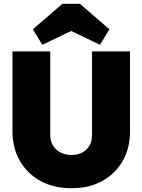

<svg xmlns="http://www.w3.org/2000/svg" viewBox="-20 -984 754 1016"><path d="M358 12Q264 12 194 -26.5Q124 -65 85 -133Q46 -201 46 -289V-712H246V-271Q246 -237 261 -213Q276 -189 301.5 -176.5Q327 -164 358 -164Q390 -164 414.5 -176.5Q439 -189 453 -212.5Q467 -236 467 -270V-712H668V-288Q668 -200 629.5 -132.5Q591 -65 521.5 -26.5Q452 12 358 12ZM204 -747 154 -829 310 -964H403L559 -829L509 -747L278 -858H436Z"/></svg>

Font: Outfit Thin Black
Style: Regular
Weight: 900
Version: Version 1.100;gftools[0.9.27]